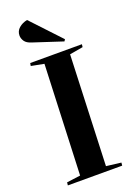

<svg xmlns="http://www.w3.org/2000/svg" viewBox="-179 -1031 755 1096"><g transform="rotate(-20 198.5 -483.5)"><path d="M145 -698 67 -713 70 -730H384L382 -713L301 -699L275 -29L365 -18L363 0H33L35 -18L118 -29ZM303 -790 296 -779 119 -837Q89 -846 77.5 -863Q66 -880 66 -898Q66 -925 86.5 -943Q107 -961 137 -967Z"/></g></svg>

Font: Literata 72pt
Style: Bold Italic
Weight: 700
Italic angle: -2°
Designer: Latin by Veronika Burian and Jose Scaglione. Greek by Irene Vlachou. Cyrillic by Vera Evstafieva
Foundry: TypeTogether
Version: Version 3.002